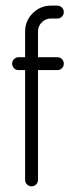

<svg xmlns="http://www.w3.org/2000/svg" viewBox="-20 -656 267 676"><path d="M45.4 -454.6H68.4V-545.4Q68.4 -582.5 95.2 -609.4Q122.1 -636.2 159.2 -636.2H181.6Q191.4 -636.2 198 -629.6Q204.6 -623 204.6 -613.5Q204.6 -604 198 -597.4Q191.4 -590.8 181.6 -590.8H159.2Q140.6 -590.8 127.2 -577.4Q113.8 -564 113.8 -545.4V-454.6H181.6Q191.4 -454.6 198 -448Q204.6 -441.4 204.6 -431.9Q204.6 -422.4 198 -415.8Q191.4 -409.2 181.6 -409.2H113.8V-22.9Q113.8 -13.2 107.2 -6.6Q100.6 0 91.1 0Q81.5 0 75 -6.6Q68.4 -13.2 68.4 -22.9V-409.2H45.4Q35.6 -409.2 29.3 -415.8Q22.9 -422.4 22.9 -431.9Q22.9 -441.4 29.5 -448Q36.1 -454.6 45.4 -454.6Z"/></svg>

Font: OpenGost Type A TT
Style: Regular
Weight: 400
Version: Version 0.3